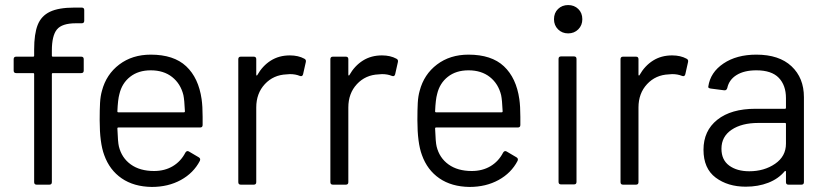

<svg xmlns="http://www.w3.org/2000/svg" viewBox="-20 -730 3266 759"><path d="M185 -530V-510Q185 -506 189 -506H301Q311 -506 311 -496V-451Q311 -441 301 -441H189Q185 -441 185 -437V-10Q185 0 175 0H125Q115 0 115 -10V-437Q115 -441 111 -441H44Q34 -441 34 -451V-496Q34 -506 44 -506H111Q115 -506 115 -510V-534Q115 -596 129 -631.5Q143 -667 177.5 -683.5Q212 -700 274 -700H303Q313 -700 313 -690V-648Q313 -638 303 -638H280Q225 -638 205 -613.5Q185 -589 185 -530Z M781 -268V-236Q781 -226 771 -226H448Q444 -226 444 -222Q446 -167 450 -151Q461 -106 497 -80Q533 -54 589 -54Q631 -54 663 -73Q695 -92 713 -127Q719 -136 727 -131L766 -108Q774 -103 770 -94Q745 -46 695 -18.5Q645 9 580 9Q509 8 461 -25Q413 -58 392 -117Q374 -165 374 -255Q374 -297 375.5 -323.5Q377 -350 383 -371Q400 -436 451.5 -475Q503 -514 576 -514Q667 -514 716 -468Q765 -422 777 -338Q781 -310 781 -268ZM452 -358Q446 -337 444 -290Q444 -286 448 -286H707Q711 -286 711 -290Q709 -335 705 -354Q694 -399 660.5 -425.5Q627 -452 576 -452Q527 -452 494.5 -426.5Q462 -401 452 -358Z M1183 -498Q1191 -494 1189 -485L1178 -436Q1175 -426 1165 -430Q1148 -437 1126 -437L1113 -436Q1061 -434 1027 -397.5Q993 -361 993 -305V-10Q993 0 983 0H932Q922 0 922 -10V-496Q922 -506 932 -506H983Q993 -506 993 -496V-435Q993 -432 994.5 -431.5Q996 -431 997 -433Q1018 -470 1050.5 -490.5Q1083 -511 1126 -511Q1159 -511 1183 -498Z M1547 -498Q1555 -494 1553 -485L1542 -436Q1539 -426 1529 -430Q1512 -437 1490 -437L1477 -436Q1425 -434 1391 -397.5Q1357 -361 1357 -305V-10Q1357 0 1347 0H1296Q1286 0 1286 -10V-496Q1286 -506 1296 -506H1347Q1357 -506 1357 -496V-435Q1357 -432 1358.5 -431.5Q1360 -431 1361 -433Q1382 -470 1414.5 -490.5Q1447 -511 1490 -511Q1523 -511 1547 -498Z M2037 -268V-236Q2037 -226 2027 -226H1704Q1700 -226 1700 -222Q1702 -167 1706 -151Q1717 -106 1753 -80Q1789 -54 1845 -54Q1887 -54 1919 -73Q1951 -92 1969 -127Q1975 -136 1983 -131L2022 -108Q2030 -103 2026 -94Q2001 -46 1951 -18.5Q1901 9 1836 9Q1765 8 1717 -25Q1669 -58 1648 -117Q1630 -165 1630 -255Q1630 -297 1631.5 -323.5Q1633 -350 1639 -371Q1656 -436 1707.5 -475Q1759 -514 1832 -514Q1923 -514 1972 -468Q2021 -422 2033 -338Q2037 -310 2037 -268ZM1708 -358Q1702 -337 1700 -290Q1700 -286 1704 -286H1963Q1967 -286 1967 -290Q1965 -335 1961 -354Q1950 -399 1916.5 -425.5Q1883 -452 1832 -452Q1783 -452 1750.5 -426.5Q1718 -401 1708 -358Z M2170 -654Q2170 -679 2186 -694.5Q2202 -710 2226 -710Q2250 -710 2266 -694.5Q2282 -679 2282 -654Q2282 -630 2266 -614Q2250 -598 2226 -598Q2202 -598 2186 -614Q2170 -630 2170 -654ZM2188 -11V-497Q2188 -507 2198 -507H2249Q2259 -507 2259 -497V-11Q2259 -1 2249 -1H2198Q2188 -1 2188 -11Z M2694 -498Q2702 -494 2700 -485L2689 -436Q2686 -426 2676 -430Q2659 -437 2637 -437L2624 -436Q2572 -434 2538 -397.5Q2504 -361 2504 -305V-10Q2504 0 2494 0H2443Q2433 0 2433 -10V-496Q2433 -506 2443 -506H2494Q2504 -506 2504 -496V-435Q2504 -432 2505.5 -431.5Q2507 -431 2508 -433Q2529 -470 2561.5 -490.5Q2594 -511 2637 -511Q2670 -511 2694 -498Z M3158 -346V-10Q3158 0 3148 0H3097Q3087 0 3087 -10V-51Q3087 -53 3085.5 -54Q3084 -55 3082 -53Q3057 -23 3017 -7.5Q2977 8 2928 8Q2857 8 2809 -28Q2761 -64 2761 -138Q2761 -213 2815.5 -256.5Q2870 -300 2967 -300H3083Q3087 -300 3087 -304V-342Q3087 -393 3058.5 -422.5Q3030 -452 2970 -452Q2922 -452 2892 -433.5Q2862 -415 2855 -382Q2852 -372 2843 -373L2789 -380Q2778 -382 2780 -388Q2788 -444 2840 -479Q2892 -514 2970 -514Q3060 -514 3109 -468Q3158 -422 3158 -346ZM3087 -162V-240Q3087 -244 3083 -244H2978Q2912 -244 2872 -217Q2832 -190 2832 -142Q2832 -98 2862.5 -75.5Q2893 -53 2942 -53Q3001 -53 3044 -82.5Q3087 -112 3087 -162Z"/></svg>

Font: Amber EN
Style: Regular
Weight: 400
Designer: Jeremy Tribby
Foundry: Tribby Type Co.
Version: Version 1.403 November 24, 2021